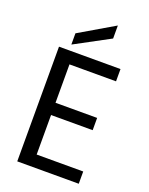

<svg xmlns="http://www.w3.org/2000/svg" viewBox="-169 -1012 850 1098"><g transform="rotate(20 256.5 -463.5)"><path d="M451.7 -698V-623.3H168.4V-389.7H421.7V-315.1H168.4V-74.6H451.7V0H77.4V-698ZM139.6 -801.9 352.3 -926.8V-847.7L139.6 -733.5Z"/></g></svg>

Font: Poppins Variable
Style: Regular
Weight: 100
Designer: Jonny Pinhorn
Foundry: Indian Type Foundry
Version: Version 6.000